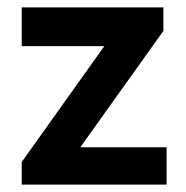

<svg xmlns="http://www.w3.org/2000/svg" viewBox="-20 -500 505 520"><path d="M38.8 -375H262.5L38.8 -61.2V0H431.2V-101.2H197.5L422.5 -416.2V-480H38.8Z"/></svg>

Font: Cambay
Style: Bold
Weight: 700
Designer: Pooja Saxena
Foundry: Pooja Saxena
Version: Version 1.096;PS 001.096;hotconv 1.0.70;makeotf.lib2.5.58329